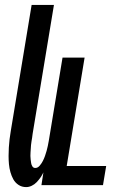

<svg xmlns="http://www.w3.org/2000/svg" viewBox="-20 -755 540 783"><path d="M87 8Q69 8 55.5 -1Q42 -10 34.5 -23.5Q27 -37 22.5 -53Q18 -69 16.5 -85.5Q15 -102 15 -119Q15 -136 16 -153Q17 -170 19 -187Q21 -204 24 -221L109 -735H200L113 -209Q112 -201 111 -193.5Q110 -186 108.5 -178.5Q107 -171 106.5 -163.5Q106 -156 105.5 -148.5Q105 -141 104.5 -133.5Q104 -126 104 -119Q104 -112 105 -104.5Q106 -97 107 -90Q108 -83 112 -76.5Q116 -70 124 -70Q134 -70 142 -79.5Q150 -89 155 -99Q160 -109 163.5 -119Q167 -129 170 -139.5Q173 -150 175 -160Q177 -170 179 -181L235 -520H325L252 -78H413L400 0H149L157 -52Q152 -41 145 -31Q138 -21 129.5 -12Q121 -3 109.5 2.5Q98 8 87 8Z"/></svg>

Font: Iosevka Term Curly Semibold
Style: Italic
Weight: 600
Italic angle: -9°
Designer: Belleve Invis
Foundry: Belleve Invis
Version: Version 32.3.0